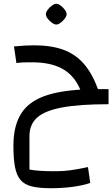

<svg xmlns="http://www.w3.org/2000/svg" viewBox="-20 -720 595 1017"><path d="M249 277Q188 277 149 267.5Q110 258 89 233.5Q68 209 59.5 165Q51 121 51 52Q51 -57 95 -123Q139 -189 237.5 -218.5Q336 -248 499 -248L555 -168Q402 -168 310 -151Q218 -134 177 -97.5Q136 -61 136 1V178Q162 183 196 185Q230 187 277 187Q314 187 352 182Q390 177 446 165L458 249Q421 262 366 269.5Q311 277 249 277ZM555 -168Q488 -168 454 -187.5Q420 -207 400 -257Q368 -325 307 -357.5Q246 -390 150 -390Q127 -390 106.5 -389.5Q86 -389 67 -386L54 -474Q83 -477 109.5 -478.5Q136 -480 160 -480Q251 -480 315.5 -456.5Q380 -433 424.5 -381.5Q469 -330 499 -248H555ZM278 -590Q268 -590 255 -599.5Q242 -609 232.5 -621.5Q223 -634 223 -645Q223 -655 232.5 -668Q242 -681 255 -690.5Q268 -700 278 -700Q289 -700 301.5 -690.5Q314 -681 323.5 -668Q333 -655 333 -645Q333 -635 323.5 -622Q314 -609 301 -599.5Q288 -590 278 -590Z"/></svg>

Font: Changa ExtraLight
Style: Regular
Weight: 400
Version: Version 3.002; ttfautohint (v1.8.2)